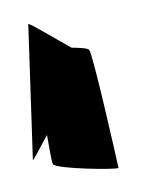

<svg xmlns="http://www.w3.org/2000/svg" viewBox="-71 -743 355 463"><g transform="rotate(-10 106.0 -511.0)"><path d="M-17 -376C-17 -374 2 -398 27 -430C27 -391 27 -362 29 -358C35 -345 183 -317 183 -322C183 -330 170 -604 163 -614C161 -619 143 -623 122 -627C86 -656 29 -706 29 -701Z"/></g></svg>

Font: Ampere
Style: SCExt
Weight: 400
Version: Version 1